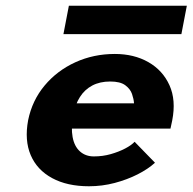

<svg xmlns="http://www.w3.org/2000/svg" viewBox="-20 -639 671 669"><path d="M290 10Q214 10 161.5 -18.5Q109 -47 87 -98.5Q65 -150 78 -220Q92 -289 135.5 -341Q179 -393 242.5 -422Q306 -451 380 -451Q447 -451 497 -422.5Q547 -394 570.5 -342Q594 -290 580 -219L574 -191H201L218 -279H447Q446 -294 440 -311.5Q434 -329 416.5 -342Q399 -355 364 -355Q328 -355 301.5 -341Q275 -327 258.5 -301Q242 -275 235 -239Q227 -194 233 -161.5Q239 -129 258.5 -111.5Q278 -94 307 -94Q338 -94 366 -102Q394 -110 416 -121.5Q438 -133 449 -145L520 -72Q496 -50 459.5 -31.5Q423 -13 379.5 -1.5Q336 10 290 10ZM201 -520 220 -619H631L612 -520Z"/></svg>

Font: Teachers
Style: Italic
Weight: 400
Italic angle: -11°
Designer: Alfredo Marco Pradil, Chank Diesel
Version: Version 1.001